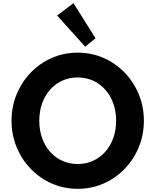

<svg xmlns="http://www.w3.org/2000/svg" viewBox="-20 -1171 976 1207"><path d="M468.5 16Q382 16 306.5 -17Q231 -50 174 -108.8Q117 -167.5 84.8 -245.2Q52.5 -323 52.5 -412Q52.5 -501 84.8 -578.8Q117 -656.5 174 -715.2Q231 -774 306.5 -807Q382 -840 468.5 -840Q555 -840 630.5 -807Q706 -774 763 -715.2Q820 -656.5 852.2 -578.8Q884.5 -501 884.5 -412Q884.5 -323 852.2 -245.2Q820 -167.5 763 -108.8Q706 -50 630.5 -17Q555 16 468.5 16ZM468 -140Q521 -140 565 -160Q609 -180 641.5 -216.5Q674 -253 692 -302.8Q710 -352.5 710 -412Q710 -471.5 692 -521.2Q674 -571 641.5 -607.5Q609 -644 565 -664Q521 -684 468 -684Q416 -684 371.8 -664Q327.5 -644 295 -607.5Q262.5 -571 244.8 -521.2Q227 -471.5 227 -412Q227 -352.5 244.8 -302.8Q262.5 -253 295 -216.5Q327.5 -180 371.8 -160Q416 -140 468 -140ZM515.5 -877.5 339 -1073.5 442 -1151 580.5 -930.5Z"/></svg>

Font: Spartan Thin
Style: Bold
Weight: 700
Version: Version 1.004